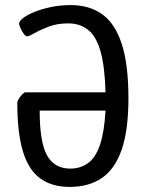

<svg xmlns="http://www.w3.org/2000/svg" viewBox="-20 -726 600 755"><path d="M254 9Q184 9 138 -24.5Q92 -58 70 -131Q48 -204 48 -322Q48 -328 54 -337.5Q60 -347 67.5 -355Q75 -363 80 -363H395Q392 -466 375 -525Q358 -584 326 -609Q294 -634 249 -634Q204 -634 170.5 -621Q137 -608 115.5 -595.5Q94 -583 87 -583Q81 -583 73.5 -593Q66 -603 60.5 -615.5Q55 -628 55 -633Q55 -643 71.5 -655.5Q88 -668 116.5 -679.5Q145 -691 181.5 -698.5Q218 -706 258 -706Q332 -706 382.5 -669.5Q433 -633 459 -552.5Q485 -472 485 -340Q485 -214 458.5 -137.5Q432 -61 380.5 -26Q329 9 254 9ZM256 -63Q296 -63 326 -84.5Q356 -106 373 -156Q390 -206 395 -291H136Q136 -167 165 -115Q194 -63 256 -63Z"/></svg>

Font: Asap Condensed VF Beta
Style: Regular
Weight: 400
Designer: Pablo Cosgaya
Foundry: Omnibus-Type
Version: Version 1.008